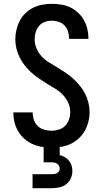

<svg xmlns="http://www.w3.org/2000/svg" viewBox="-20 -763 540 1003"><path d="M249 8Q224 8 199 4Q174 0 151 -10Q128 -20 108.5 -37Q89 -54 76 -75.5Q63 -97 56.5 -121.5Q50 -146 50 -171Q50 -173 50 -174Q50 -175 50 -176H151Q151 -175 151 -174.5Q151 -174 151 -173Q151 -154 157.5 -135.5Q164 -117 178 -104Q192 -91 211 -85.5Q230 -80 249 -80Q268 -80 287.5 -86Q307 -92 320.5 -106Q334 -120 340.5 -139Q347 -158 347 -178Q347 -203 336.5 -226Q326 -249 308.5 -267.5Q291 -286 269.5 -299Q248 -312 226.5 -325Q205 -338 184.5 -352Q164 -366 145 -383Q126 -400 110.5 -419.5Q95 -439 83.5 -461.5Q72 -484 66 -508.5Q60 -533 60 -558Q60 -583 66 -608Q72 -633 83.5 -655Q95 -677 113.5 -694.5Q132 -712 154 -723Q176 -734 201 -738.5Q226 -743 251 -743Q276 -743 300.5 -739Q325 -735 347 -724.5Q369 -714 387.5 -697Q406 -680 418 -658.5Q430 -637 436 -613Q442 -589 442 -564Q442 -563 442 -562Q442 -561 442 -560H341Q341 -560 341 -560.5Q341 -561 341 -562Q341 -580 335.5 -598Q330 -616 317.5 -629.5Q305 -643 287 -649Q269 -655 251 -655Q232 -655 214 -648.5Q196 -642 184 -627.5Q172 -613 166.5 -595Q161 -577 161 -558Q161 -533 171 -509.5Q181 -486 198.5 -467.5Q216 -449 237.5 -436Q259 -423 280.5 -410Q302 -397 323 -383Q344 -369 362.5 -352Q381 -335 397 -315.5Q413 -296 424.5 -273.5Q436 -251 442 -226.5Q448 -202 448 -177Q448 -152 441.5 -126.5Q435 -101 422.5 -79Q410 -57 391 -39.5Q372 -22 348.5 -11Q325 0 299.5 4Q274 8 249 8ZM150 220V147H250Q257 147 264 146Q271 145 277.5 141.5Q284 138 288 132Q292 126 292 119Q292 111 288.5 104Q285 97 278.5 92.5Q272 88 265 86.5Q258 85 250 85H208V0H292V47Q306 51 318.5 58Q331 65 340.5 76.5Q350 88 354 102Q358 116 358 131Q358 151 349.5 169.5Q341 188 325 200Q309 212 289.5 216Q270 220 250 220Z"/></svg>

Font: Iosevka SS04 Semibold
Style: Regular
Weight: 600
Monospace: yes
Designer: Belleve Invis
Foundry: Belleve Invis
Version: Version 19.0.0; ttfautohint (v1.8.4)